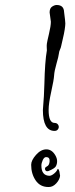

<svg xmlns="http://www.w3.org/2000/svg" viewBox="-20 -733 302 770"><path d="M184 -646 179 -683Q179 -700 189 -706.5Q199 -713 207 -713Q236 -713 237 -685Q242 -647 242 -639Q242 -631 239.5 -614.5Q237 -598 232 -577.5Q227 -557 225.5 -549Q224 -541 220.5 -534Q217 -527 216 -517Q215 -507 206.5 -477.5Q198 -448 197 -430.5Q196 -413 185.5 -365.5Q175 -318 175 -292Q175 -240 199 -240Q209 -240 213.5 -232Q218 -224 213.5 -216Q209 -208 199 -208Q152 -208 152 -292Q157 -350 158 -396Q160 -486 168 -531Q168 -535 167.5 -542.5Q167 -550 168 -558Q169 -566 176.5 -597.5Q184 -629 184 -646ZM174 17Q141 17 123 -9.5Q105 -36 105 -72Q105 -90 124.5 -112Q144 -134 166 -134Q188 -134 202 -110Q209 -98 209 -86.5Q209 -75 204 -66Q199 -57 174 -47Q164 -44 161 -52.5Q158 -61 168 -65.5Q178 -70 179 -86.5Q180 -103 165 -103Q157 -103 151.5 -91Q146 -79 146 -69Q146 -29 178 -28Q186 -28 196.5 -36.5Q207 -45 210 -53Q213 -61 218 -46L221 -28Q219 -12 205.5 2.5Q192 17 176 17Q175 17 174 17Z"/></svg>

Font: Ruge Boogie
Style: Regular
Weight: 400
Version: Version 1.003